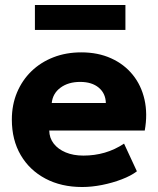

<svg xmlns="http://www.w3.org/2000/svg" viewBox="-20 -735 634 770"><path d="M309.5 15Q225.5 15 162 -18.8Q98.5 -52.5 63 -113.2Q27.5 -174 27.5 -255.5Q27.5 -314.5 48.2 -364Q69 -413.5 106.2 -449.5Q143.5 -485.5 194.2 -505.2Q245 -525 306 -525Q373 -525 425.5 -501.2Q478 -477.5 512.2 -435.2Q546.5 -393 559.5 -335.8Q572.5 -278.5 560.5 -211.5H177.5Q178 -181.5 195.5 -159Q213 -136.5 243.5 -123.8Q274 -111 314.5 -111Q359.5 -111 400 -122.8Q440.5 -134.5 477.5 -159L529 -48Q505.5 -30 468.2 -15.8Q431 -1.5 389.2 6.8Q347.5 15 309.5 15ZM187.5 -322H404.5Q403.5 -360.5 376 -383.5Q348.5 -406.5 301.5 -406.5Q254 -406.5 222.8 -383.5Q191.5 -360.5 187.5 -322ZM120 -615V-715H483V-615Z"/></svg>

Font: Geologica Cursive
Style: Bold
Weight: 700
Designer: Sindre Bremnes, Frode Helland
Foundry: Monokrom Skriftforlag AS
Version: Version 1.010;gftools[0.9.28]